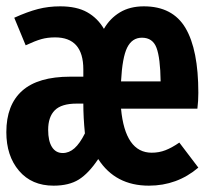

<svg xmlns="http://www.w3.org/2000/svg" viewBox="-26 -569 646 606"><path d="M600 -276Q600 -250 597 -226H356Q369 -87 453 -87Q476 -87 496.5 -95Q517 -103 540 -119L600 -40Q533 17 444 17Q338 17 284 -67Q254 -22 223 -2.5Q192 17 143 17Q74 17 34 -30Q-6 -77 -6 -152Q-6 -238 44 -282.5Q94 -327 196 -327H237V-350Q237 -451 148 -451Q124 -451 104.5 -445.5Q85 -440 55 -426L19 -513Q61 -532 94 -540.5Q127 -549 164 -549Q216 -549 249 -530.5Q282 -512 302 -478Q321 -511 352.5 -530Q384 -549 428 -549Q519 -549 559.5 -480.5Q600 -412 600 -276ZM356 -312H481Q480 -386 468 -418Q456 -450 422 -450Q391 -450 375.5 -419Q360 -388 356 -312ZM216 -242Q168 -242 147 -221Q126 -200 126 -159Q126 -124 138 -105Q150 -86 172 -86Q192 -86 209 -101Q226 -116 242 -148Q237 -198 237 -242Z"/></svg>

Font: Fira Mono
Style: Bold
Weight: 700
Monospace: yes
Designer: Carrois Corporate & Edenspiekermann AG
Foundry: Carrois Corporate GbR & Edenspiekermann AG
Version: Version 3.206